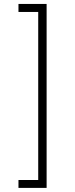

<svg xmlns="http://www.w3.org/2000/svg" viewBox="-20 -792 371 949"><path d="M71.3 136.7V97.7H168.9V-732.9H71.3V-772.5H210.4V136.7Z"/></svg>

Font: Inter Extra Light
Style: Regular
Weight: 200
Designer: Rasmus Andersson
Foundry: rsms
Version: Version 4.000;git-3c8e0fc